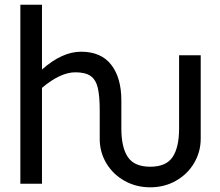

<svg xmlns="http://www.w3.org/2000/svg" viewBox="-20 -780 935 815"><path d="M832 -191.4Q832 -135.7 804.2 -88.4Q776.4 -41 727.3 -12.9Q678.2 15.1 617.7 15.1Q558.1 15.1 509 -12.2Q460 -39.6 431.6 -86.7Q403.3 -133.8 403.3 -190.4V-310.5Q403.3 -373 395 -407.5Q386.7 -441.9 364.5 -457.5Q342.3 -473.1 299.8 -473.1Q236.8 -473.1 158.2 -407.2V0H66.4V-759.8H158.2V-484.9Q243.7 -560.5 323.7 -560.5Q409.2 -560.5 452.1 -505.1Q495.1 -449.7 495.1 -354V-234.9Q495.1 -154.3 522.7 -113.3Q550.3 -72.3 617.7 -72.3Q685.1 -72.3 712.6 -113.3Q740.2 -154.3 740.2 -234.9V-545.4H832Z"/></svg>

Font: SG Kara Bold
Style: Regular
Weight: 400
Designer: Damoon Khanjanzadeh
Version: Version 1.000